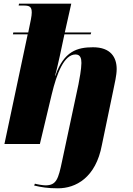

<svg xmlns="http://www.w3.org/2000/svg" viewBox="-20 -780 723 1040"><path d="M294 240C390 240 499 183 532 5L594 -293C601 -328 612 -372 612 -406C612 -469 580 -524 484 -524C399 -524 326 -503 280 -370H278C285 -390 300 -460 304 -477L329 -594H471L474 -604H331L366 -760H83L81 -750H106C139 -750 152 -745 152 -712C152 -693 146 -667 133 -604H52L50 -594H130L4 0H196L260 -268C288 -385 328 -485 389 -485C416 -485 421 -463 421 -439C421 -407 410 -348 405 -323L316 94C296 189 286 224 226 224C213 224 178 218 169 215L165 225C204 234 236 240 294 240Z"/></svg>

Font: Noto Serif Display Black
Style: Italic
Weight: 900
Italic angle: -12°
Designer: Monotype Design Team
Foundry: Monotype Imaging Inc.
Version: Version 2.009